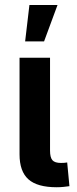

<svg xmlns="http://www.w3.org/2000/svg" viewBox="-20 -766 316 787"><path d="M212.4 1.5Q132.8 1.5 96.4 -31Q60.1 -63.5 60.1 -133.3V-529.3H185.1V-148.9Q185.1 -120.6 194.8 -109.4Q204.6 -98.1 230 -98.1Q237.8 -98.1 244.1 -98.6Q250.5 -99.1 255.4 -100.1L264.6 -2.9Q254.4 -1.5 241 0Q227.5 1.5 212.4 1.5ZM83 -596.2 100.6 -745.6H215.8L160.6 -596.2Z"/></svg>

Font: Inter 24pt SemiBold
Style: Regular
Weight: 600
Designer: Rasmus Andersson
Foundry: rsms
Version: Version 4.001;git-66647c0bb